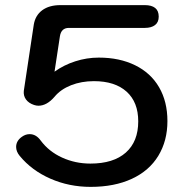

<svg xmlns="http://www.w3.org/2000/svg" viewBox="-20 -720 717 750"><path d="M57 -111Q43 -128 43 -146Q43 -170 66 -186Q80 -196 96 -196Q121 -196 139 -171Q171 -128 222.5 -104.5Q274 -81 333 -81Q423 -81 471.5 -124Q520 -167 520 -246Q520 -321 474.5 -362Q429 -403 347 -403Q298 -403 257.5 -387Q217 -371 193 -342Q163 -307 130 -307Q122 -307 113 -310Q92 -317 81.5 -331.5Q71 -346 73 -365L112 -624Q118 -660 145 -680Q172 -700 216 -700H546Q572 -700 586 -689Q600 -678 600 -655Q600 -633 585.5 -622Q571 -611 546 -611H249Q219 -611 214 -578L193 -440Q229 -466 274 -480.5Q319 -495 366 -495Q447 -495 508 -465Q569 -435 601.5 -379Q634 -323 634 -247Q634 -170 598.5 -111.5Q563 -53 495 -21.5Q427 10 334 10Q250 10 177 -22Q104 -54 57 -111Z"/></svg>

Font: Kodchasan SemiBold
Style: Regular
Weight: 600
Version: Version 1.000; ttfautohint (v1.6)